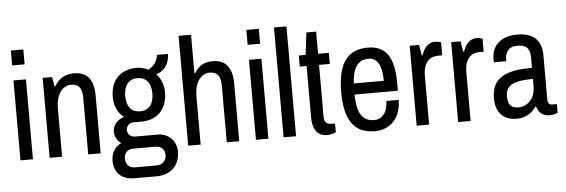

<svg xmlns="http://www.w3.org/2000/svg" viewBox="-54 -900 3709 1259"><g transform="rotate(-5 1800.0 -270.5)"><path d="M132 -625V-723H50V-625ZM132 0V-526H50V0Z M448 -538C396 -538 350 -517 321 -465H315L304 -526H242V0H324V-321C324 -412 370 -465 422 -465C466 -465 496 -446 496 -373V0H578V-379C578 -496 527 -538 448 -538Z M1074 -611H1002C997 -578 984 -544 937 -519C915 -531 888 -538 861 -538C754 -538 689 -471 689 -361C689 -302 712 -256 750 -225C706 -209 676 -177 676 -134C676 -103 692 -72 719 -55C677 -39 651 6 651 57C651 126 695 182 781 182H930C1030 182 1084 116 1084 33C1084 -34 1036 -90 960 -90H810C784 -90 762 -111 762 -137C762 -163 783 -184 810 -184H865C967 -185 1033 -252 1033 -361C1033 -413 1015 -455 986 -485C1041 -499 1074 -548 1074 -611ZM860 -470C918 -470 950 -431 950 -361C950 -294 918 -252 860 -252C802 -252 771 -291 771 -361C771 -428 802 -470 860 -470ZM794 -12H939C981 -12 1001 15 1001 49C1001 83 974 111 939 111H794C753 111 733 83 733 49C733 15 752 -12 794 -12Z M1236 -471V-723H1154V0H1236V-321C1236 -412 1282 -465 1334 -465C1378 -465 1408 -446 1408 -373V0H1490V-379C1490 -496 1439 -538 1360 -538C1308 -538 1269 -518 1242 -471Z M1682 -625V-723H1600V-625ZM1682 0V-526H1600V0Z M1864 0V-723H1782V0Z M2055 -526V-672H1991L1973 -526H1928V-453H1973V-111C1973 -51 1995 10 2067 10C2087 10 2112 4 2126 -4V-61H2102C2071 -61 2055 -78 2055 -109V-453H2126V-526Z M2382 -538C2250 -538 2184 -452 2184 -263C2184 -68 2252 12 2383 12C2485 12 2555 -61 2555 -179H2474C2474 -106 2437 -61 2385 -61C2307 -61 2271 -116 2270 -239H2555V-291C2555 -467 2497 -538 2382 -538ZM2382 -465C2439 -465 2469 -412 2469 -312H2271C2278 -413 2309 -465 2382 -465Z M2826 -538C2776 -538 2750 -497 2737 -457H2731L2720 -526H2658V0H2740V-321C2740 -414 2786 -445 2838 -445H2865V-530C2865 -530 2848 -538 2826 -538Z M3099 -538C3049 -538 3023 -497 3010 -457H3004L2993 -526H2931V0H3013V-321C3013 -414 3059 -445 3111 -445H3138V-530C3138 -530 3121 -538 3099 -538Z M3367 -538C3268 -538 3198 -488 3198 -392C3198 -383 3198 -376 3199 -370H3280V-382C3280 -422 3299 -465 3361 -465C3428 -465 3444 -430 3444 -380V-312C3291 -312 3178 -281 3178 -136C3178 -9 3264 12 3316 12C3371 12 3417 -14 3444 -57H3449C3459 -18 3489 8 3532 8C3558 8 3577 1 3586 -4V-61H3554C3540 -61 3526 -71 3526 -96V-391C3526 -484 3473 -538 3367 -538ZM3444 -239V-191C3444 -104 3387 -61 3335 -61C3289 -61 3264 -81 3264 -141C3264 -223 3337 -239 3444 -239Z"/></g></svg>

Font: Archivo Narrow
Style: Regular
Weight: 400
Designer: Hector Gatti
Foundry: Omnibus-Type
Version: Version 1.003;PS 001.003;hotconv 1.0.70;makeotf.lib2.5.58329